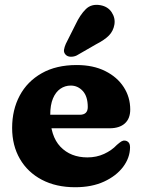

<svg xmlns="http://www.w3.org/2000/svg" viewBox="-20 -760 588 793"><path d="M517.9 -307.6Q517.9 -270.2 495.6 -250.2Q473.3 -230.2 432.7 -230.2H140.9V-286H309.3Q342.5 -286 342.5 -317.8Q342.5 -361.8 321.9 -384.2Q301.3 -406.6 272.1 -406.6Q248.5 -406.6 229.2 -393.3Q209.9 -380 198.7 -353.3Q187.5 -326.6 187.5 -285.8Q187.5 -198 229.6 -153.9Q271.8 -109.9 341.1 -109.9Q378.6 -109.9 409.9 -124.3Q441.3 -138.7 462.7 -161.5Q474.6 -171.9 481.5 -176Q488.5 -180.1 495.5 -179.3Q503.9 -178.9 510.5 -172.4Q517.1 -166 517.1 -150.9Q516.6 -108.3 488.5 -70.8Q460.4 -33.4 409.8 -10Q359.3 13.3 290.6 13.3Q211.4 13.3 152.8 -17.6Q94.2 -48.4 62.2 -103.7Q30.1 -159 30.1 -231.6Q30.1 -306.5 61.4 -365.1Q92.6 -423.7 152.3 -457.5Q211.9 -491.4 296.9 -491.4Q364.9 -491.4 414.5 -466.6Q464.1 -441.9 491 -400.2Q517.9 -358.6 517.9 -307.6ZM292.4 -659.6Q311 -699.2 334.3 -722.1Q357.5 -745.1 394.4 -738.6Q425.9 -733 441.5 -708.9Q457.1 -684.9 452.4 -657.9Q447.7 -631.6 430 -613.5Q412.4 -595.3 376.7 -577L296.7 -530.9Q285.1 -525.3 272 -525.7Q258.9 -526 251.2 -534Q242.5 -543.3 244.4 -554.7Q246.2 -566.1 251.8 -578.8Z"/></svg>

Font: Fraunces SuperSoft Wonky
Style: Regular
Weight: 900
Version: Version 1.000;[b76b70a41]